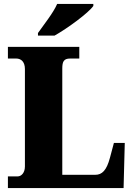

<svg xmlns="http://www.w3.org/2000/svg" viewBox="-20 -951 676 971"><path d="M172 -784V-771H256C322 -808 428 -886 452 -921V-931H269C250 -886 199 -823 172 -784ZM20 0H605L611 -228H556L536 -153C519 -89 496 -67 462 -67H295V-604C295 -639 302 -655 335 -655H381V-714H20V-655H62C86 -655 106 -639 106 -602V-109C106 -75 86 -59 70 -59H20Z"/></svg>

Font: Noto Serif Georgian SemiCondensed Black
Style: Regular
Weight: 900
Width: 4
Designer: Monotype Design Team, Akaki Razmadze
Foundry: Google LLC
Version: Version 2.003